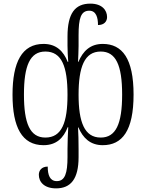

<svg xmlns="http://www.w3.org/2000/svg" viewBox="-20 -789 805 1058"><path d="M289 249C370 249 413 197 413 77V32C413 -12 412 -52 410 -87H412C437 -29 477 11 546 11C654 11 716 -69 716 -268C716 -466 654 -547 546 -547C477 -547 437 -507 412 -448H410C411 -475 413 -506 413 -536V-595C413 -687 425 -730 472 -730C510 -730 520 -692 520 -651C554 -651 570 -671 570 -695C570 -733 542 -769 478 -769C393 -769 352 -715 352 -588V-536C352 -507 354 -477 356 -448H353C330 -507 290 -547 220 -547C101 -547 49 -447 49 -267C49 -88 101 11 220 11C290 11 330 -28 353 -88H356C354 -49 352 -5 352 33V76C352 166 338 209 293 209C255 209 243 176 243 129C210 129 194 150 194 174C194 214 224 249 289 249ZM230 -31C145 -31 112 -109 112 -268C112 -427 145 -505 230 -505C320 -505 352 -423 352 -267C352 -114 321 -31 230 -31ZM535 -31C445 -31 413 -117 413 -267C413 -419 445 -505 535 -505C618 -505 653 -431 653 -268C653 -105 618 -31 535 -31Z"/></svg>

Font: Noto Serif Georgian Condensed Light
Style: Regular
Weight: 300
Width: 3
Designer: Monotype Design Team, Akaki Razmadze
Foundry: Google LLC
Version: Version 2.003